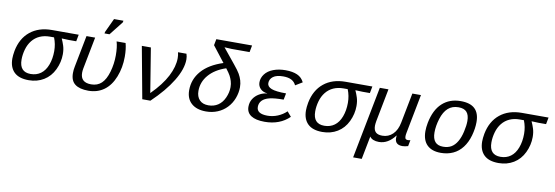

<svg xmlns="http://www.w3.org/2000/svg" viewBox="-64 -1234 5581 1932"><g transform="rotate(10 2726.0 -268.5)"><path d="M233.9 9.8Q134.3 9.8 84.7 -38.8Q35.2 -87.4 35.2 -176.3Q35.2 -209 43.5 -255.9Q68.8 -386.2 156.2 -457.3Q243.7 -528.3 378.4 -528.3H651.4L638.2 -459H562.5L490.7 -461.9L490.2 -460Q504.9 -428.7 516.6 -391.6Q528.3 -354.5 528.3 -307.1Q528.3 -225.1 491.7 -148.7Q455.1 -72.3 387.7 -31.2Q320.3 9.8 233.9 9.8ZM437.5 -323.2Q437.5 -395 411.6 -459H368.2Q313 -459 267.3 -439Q221.7 -418.9 189.9 -379.4Q158.2 -339.8 143.3 -286.6Q128.4 -233.4 128.4 -182.1Q128.4 -55.2 242.7 -55.2Q302.7 -55.2 346.4 -87.2Q390.1 -119.1 413.8 -182.1Q437.5 -245.1 437.5 -323.2Z M843.3 9.8Q753.9 9.8 707.5 -25.4Q661.1 -60.5 661.1 -138.2Q661.1 -172.4 668 -204.6L731 -528.3H819.3L755.9 -201.7Q751.5 -177.7 751.5 -157.7Q751.5 -58.1 860.4 -58.1Q924.8 -58.1 966.3 -97.4Q1007.8 -136.7 1031.5 -218.8Q1055.2 -300.8 1055.2 -388.2Q1055.2 -474.1 1038.6 -528.3H1130.4Q1146.5 -470.7 1146.5 -390.1Q1146.5 -279.3 1108.9 -183.8Q1071.3 -88.4 1003.7 -39.3Q936 9.8 843.3 9.8ZM904.3 -586.4 907.7 -602.5 974.1 -745.1H1070.3L1066.4 -727.1L955.6 -586.4Z M1477.1 0H1394L1296.4 -528.3H1388.7L1462.4 -75.2Q1570.8 -183.6 1622.1 -283.2Q1673.3 -382.8 1673.3 -469.2Q1673.3 -501 1666 -528.3H1752.4Q1761.7 -501.5 1761.7 -470.7Q1761.7 -373.5 1687 -251Q1612.3 -128.4 1477.1 0Z M2247.6 -273.9Q2247.6 -307.1 2238.8 -335.4Q2230 -363.8 2217.3 -387.5Q2204.6 -411.1 2171.9 -453.6Q2059.6 -416 1997.8 -344.2Q1936 -272.5 1936 -181.6Q1936 -122.6 1968 -88.9Q2000 -55.2 2058.6 -55.2Q2114.7 -55.2 2157 -83.3Q2199.2 -111.3 2223.4 -165.5Q2247.6 -219.7 2247.6 -273.9ZM2192.9 -654.8 2118.2 -658.7 2242.7 -505.9Q2286.6 -452.6 2304.2 -421.9Q2321.8 -391.1 2331.5 -358.6Q2341.3 -326.2 2341.3 -289.1Q2341.3 -232.9 2320.1 -176.5Q2298.8 -120.1 2258.5 -77.9Q2218.3 -35.6 2163.6 -12.9Q2108.9 9.8 2045.9 9.8Q1949.7 9.8 1896.2 -38.1Q1842.8 -85.9 1842.8 -171.9Q1842.8 -283.7 1916.7 -368.9Q1990.7 -454.1 2135.3 -501L2010.7 -661.1L2022.9 -724.6H2388.2L2375 -654.8Z M2663.1 -55.7Q2715.8 -55.7 2766.4 -76.4Q2816.9 -97.2 2855.5 -134.3L2897.5 -85.4Q2799.8 9.8 2644.5 9.8Q2553.7 9.8 2506.3 -21.2Q2459 -52.2 2459 -111.3Q2459 -157.2 2481.2 -192.4Q2503.4 -227.5 2541.3 -249.5Q2579.1 -271.5 2622.1 -275.4V-276.4Q2577.6 -281.2 2551.5 -307.6Q2525.4 -334 2525.4 -373Q2525.4 -418 2554.9 -457Q2584.5 -496.1 2639.6 -517.1Q2694.8 -538.1 2764.2 -538.1Q2836.4 -538.1 2884 -517.1Q2931.6 -496.1 2954.6 -447.8L2883.8 -404.8Q2867.7 -439.5 2835.4 -456.1Q2803.2 -472.7 2752 -472.7Q2683.1 -472.7 2648.9 -447Q2614.7 -421.4 2614.7 -380.4Q2614.7 -344.2 2659.4 -326.7Q2704.1 -309.1 2808.6 -309.1L2795.9 -243.2Q2702.1 -243.2 2652.3 -230.7Q2602.5 -218.3 2577.4 -191.9Q2552.2 -165.5 2552.2 -126.5Q2552.2 -55.7 2663.1 -55.7Z M3234.4 9.8Q3134.8 9.8 3085.2 -38.8Q3035.6 -87.4 3035.6 -176.3Q3035.6 -209 3043.9 -255.9Q3069.3 -386.2 3156.7 -457.3Q3244.1 -528.3 3378.9 -528.3H3651.9L3638.7 -459H3563L3491.2 -461.9L3490.7 -460Q3505.4 -428.7 3517.1 -391.6Q3528.8 -354.5 3528.8 -307.1Q3528.8 -225.1 3492.2 -148.7Q3455.6 -72.3 3388.2 -31.2Q3320.8 9.8 3234.4 9.8ZM3438 -323.2Q3438 -395 3412.1 -459H3368.7Q3313.5 -459 3267.8 -439Q3222.2 -418.9 3190.4 -379.4Q3158.7 -339.8 3143.8 -286.6Q3128.9 -233.4 3128.9 -182.1Q3128.9 -55.2 3243.2 -55.2Q3303.2 -55.2 3346.9 -87.2Q3390.6 -119.1 3414.3 -182.1Q3438 -245.1 3438 -323.2Z M3585 207.5 3728 -528.3H3816.4L3751.5 -193.4Q3746.1 -162.1 3746.1 -144Q3746.1 -100.6 3767.6 -79.3Q3789.1 -58.1 3835.4 -58.1Q3897.9 -58.1 3942.1 -100.8Q3986.3 -143.6 4001 -222.2L4060.5 -528.3H4148.4L4071.3 -129.9Q4066.9 -107.9 4066.9 -93.8Q4066.9 -73.2 4074.7 -66.2Q4082.5 -59.1 4095.7 -59.1Q4108.4 -59.1 4122.6 -63L4110.4 0Q4076.2 9.8 4053.2 9.8Q3976.6 9.8 3976.6 -59.6L3978.5 -85H3977.1Q3906.2 9.8 3812.5 9.8Q3779.8 9.8 3755.1 -0.2Q3730.5 -10.3 3718.8 -28.8L3672.9 207.5Z M4444.8 9.8Q4353 9.8 4304.2 -38.3Q4255.4 -86.4 4255.4 -179.2Q4255.4 -217.8 4264.2 -264.6Q4291 -400.9 4366 -469.5Q4440.9 -538.1 4554.2 -538.1Q4651.4 -538.1 4698.7 -493.2Q4746.1 -448.2 4746.1 -357.4Q4746.1 -291.5 4725.6 -218.5Q4705.1 -145.5 4665.5 -93.8Q4626 -42 4569.8 -16.1Q4513.7 9.8 4444.8 9.8ZM4653.8 -351.6Q4653.8 -412.6 4627.2 -442.9Q4600.6 -473.1 4543 -473.1Q4478.5 -473.1 4436.3 -435.5Q4394 -397.9 4370.8 -323.2Q4347.7 -248.5 4347.7 -182.1Q4347.7 -55.2 4456.5 -55.2Q4505.9 -55.2 4540.5 -75.4Q4575.2 -95.7 4600.3 -138.2Q4625.5 -180.7 4639.6 -243.4Q4653.8 -306.2 4653.8 -351.6Z M5034.7 9.8Q4935.1 9.8 4885.5 -38.8Q4835.9 -87.4 4835.9 -176.3Q4835.9 -209 4844.2 -255.9Q4869.6 -386.2 4957 -457.3Q5044.4 -528.3 5179.2 -528.3H5452.1L5439 -459H5363.3L5291.5 -461.9L5291 -460Q5305.7 -428.7 5317.4 -391.6Q5329.1 -354.5 5329.1 -307.1Q5329.1 -225.1 5292.5 -148.7Q5255.9 -72.3 5188.5 -31.2Q5121.1 9.8 5034.7 9.8ZM5238.3 -323.2Q5238.3 -395 5212.4 -459H5168.9Q5113.8 -459 5068.1 -439Q5022.5 -418.9 4990.7 -379.4Q4959 -339.8 4944.1 -286.6Q4929.2 -233.4 4929.2 -182.1Q4929.2 -55.2 5043.5 -55.2Q5103.5 -55.2 5147.2 -87.2Q5190.9 -119.1 5214.6 -182.1Q5238.3 -245.1 5238.3 -323.2Z"/></g></svg>

Font: Cousine
Style: Italic
Weight: 400
Italic angle: -12°
Monospace: yes
Designer: Steve Matteson
Foundry: Monotype Imaging Inc.
Version: Version 1.21